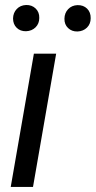

<svg xmlns="http://www.w3.org/2000/svg" viewBox="-20 -741 379 761"><path d="M110.8 0H22.5L114.3 -528.3H202.6ZM31.7 -668Q32.2 -690.4 46.4 -705.3Q60.5 -720.2 83.5 -721.2Q106.4 -721.7 121.3 -707.3Q136.2 -692.9 135.7 -669.9Q135.7 -647.5 121.1 -632.8Q106.4 -618.2 83.5 -617.2Q60.5 -616.7 46.1 -630.9Q31.7 -645 31.7 -668ZM235.4 -667Q235.8 -689.5 250 -704.6Q264.2 -719.7 287.1 -720.7Q310.5 -721.2 325.2 -706.8Q339.8 -692.4 339.4 -668.9Q339.4 -646 324.7 -631.6Q310.1 -617.2 287.1 -616.2Q264.6 -615.7 249.8 -629.9Q234.9 -644 235.4 -667Z"/></svg>

Font: RobotoDraft
Style: Italic
Weight: 400
Italic angle: -12°
Version: Version 2.001101; 2014